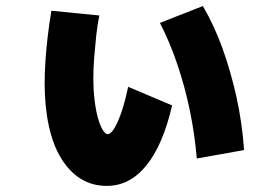

<svg xmlns="http://www.w3.org/2000/svg" viewBox="-20 -612 920 631"><path d="M126.7 -337.8Q126.7 -373.3 129.4 -413.3Q132.2 -453.3 137.2 -495.6Q142.2 -537.8 148.9 -576.7L306.7 -561.1Q300 -531.1 296.1 -493.9Q292.2 -456.7 289.4 -421.1Q286.7 -385.6 286.7 -353.3Q286.7 -317.8 290.6 -285Q294.4 -252.2 301.1 -227.2Q307.8 -202.2 316.7 -186.7Q325.6 -171.1 333.3 -171.1Q348.9 -171.1 367.8 -213.9Q386.7 -256.7 401.1 -326.7L545.6 -265.6Q515.6 -135.6 461.1 -68.3Q406.7 -1.1 331.1 -1.1Q283.3 -1.1 246.1 -23.9Q208.9 -46.7 181.7 -90.6Q154.4 -134.4 140.6 -197.8Q126.7 -261.1 126.7 -337.8ZM626.7 -91.1Q620 -171.1 603.9 -248.9Q587.8 -326.7 562.8 -400.6Q537.8 -474.4 505.6 -536.7L646.7 -592.2Q684.4 -527.8 711.7 -451.7Q738.9 -375.6 757.2 -292.8Q775.6 -210 782.2 -118.9Z"/></svg>

Font: Paperlogy 9 Black
Style: Regular
Weight: 900
Designer: redesigned by Lee Juim, glyphs from Gmarket Sans & Montserrat
Foundry: PT&
Version: Version 1.001